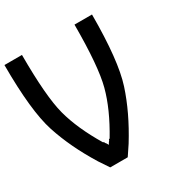

<svg xmlns="http://www.w3.org/2000/svg" viewBox="-196 -1031 1142 1187"><g transform="rotate(-30 375.0 -437.5)"><path d="M312.5 -125Q320.3 -140.6 328.1 -148.4Q328.1 -156.2 335.9 -156.2Q429.7 -312.5 464.8 -445.3Q500 -578.1 500 -875H625Q625 -546.9 574.2 -390.6Q523.4 -234.4 421.9 -70.3Q390.6 -23.4 375 0H250Q234.4 -23.4 203.1 -70.3Q101.6 -234.4 50.8 -390.6Q0 -546.9 0 -875H125Q125 -578.1 160.2 -445.3Q195.3 -312.5 289.1 -156.2Q296.9 -156.2 296.9 -148.4Q304.7 -140.6 312.5 -125Z"/></g></svg>

Font: CraftyPE
Style: Regular
Weight: 400
Designer: Erek Butcher
Foundry: Haunted Coop
Version: Version 0.018;April 4, 2024;FontCreator 15.0.0.2962 64-bit